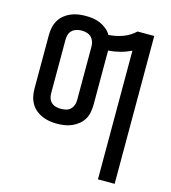

<svg xmlns="http://www.w3.org/2000/svg" viewBox="-110 -617 821 922"><g transform="rotate(15 300.0 -156.5)"><path d="M462 215V-425Q436 -412 407.5 -404.5Q379 -397 349 -395V-126Q349 -107 345.5 -88.5Q342 -70 332.5 -53.5Q323 -37 308 -25Q293 -13 276 -5.5Q259 2 240 5Q221 8 202 8Q183 8 164.5 5Q146 2 128.5 -5.5Q111 -13 96.5 -25Q82 -37 72.5 -53.5Q63 -70 59 -88.5Q55 -107 55 -126V-394Q55 -413 59 -431.5Q63 -450 72.5 -466.5Q82 -483 96.5 -495Q111 -507 128.5 -514.5Q146 -522 164.5 -525Q183 -528 202 -528Q221 -528 239.5 -525.5Q258 -523 275 -515.5Q292 -508 307 -496Q322 -484 331 -468Q367 -470 401.5 -482.5Q436 -495 462 -520H545V215ZM202 -66Q215 -66 227.5 -69Q240 -72 249 -80.5Q258 -89 262.5 -101Q267 -113 267 -126V-394Q267 -407 262.5 -419Q258 -431 249 -439.5Q240 -448 227.5 -451.5Q215 -455 202 -455Q190 -455 177.5 -451.5Q165 -448 155.5 -439.5Q146 -431 142 -419Q138 -407 138 -394V-126Q138 -113 142 -101Q146 -89 155.5 -80.5Q165 -72 177.5 -69Q190 -66 202 -66Z"/></g></svg>

Font: Iosevka Fixed Extended
Style: Regular
Weight: 400
Width: 7
Monospace: yes
Designer: Belleve Invis
Foundry: Belleve Invis
Version: Version 24.1.1; ttfautohint (v1.8.4)